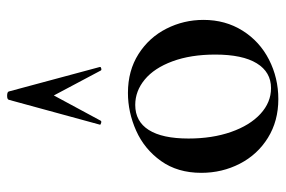

<svg xmlns="http://www.w3.org/2000/svg" viewBox="-148 -622 783 526"><g transform="rotate(-90 243.0 -358.5)"><path d="M33 -198Q33 -263 65.5 -308.5Q98 -354 148.5 -376.5Q199 -399 252 -399Q313 -399 358.5 -370Q404 -341 428 -293.5Q452 -246 452 -192Q452 -132 422.5 -85Q393 -38 343 -12.5Q293 13 235 13Q175 13 129 -15.5Q83 -44 58 -92.5Q33 -141 33 -198ZM357 -160Q357 -227 338.5 -277Q320 -327 288.5 -353Q257 -379 219 -379Q174 -379 150.5 -342Q127 -305 127 -233Q127 -168 145 -116.5Q163 -65 194.5 -36Q226 -7 265 -7Q309 -7 333 -46Q357 -85 357 -160ZM323 -475Q323 -473 318.5 -472Q314 -471 313 -474L245 -602L176 -474Q175 -471 169.5 -472.5Q164 -474 165 -476L233 -725Q234 -730 244 -730Q255 -730 256 -725L323 -476Z"/></g></svg>

Font: Cormorant Infant SemiBold
Style: Regular
Weight: 600
Designer: Christian Thalmann (Catharsis Fonts)
Foundry: Catharsis Fonts
Version: Version 4.000